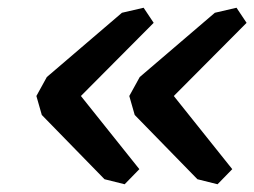

<svg xmlns="http://www.w3.org/2000/svg" viewBox="-20 -632 657 496"><path d="M580 -195 542 -156 490 -169 328 -335 314 -384 341 -433 535 -599 591 -612 617 -573 429 -384ZM340 -195 302 -156 250 -169 88 -335 74 -384 101 -433 295 -599 351 -612 377 -573 189 -384Z"/></svg>

Font: Chau Philomene One
Style: Italic
Weight: 400
Designer: Vicente Lamonaca
Foundry: TipoType
Version: Version 1.002